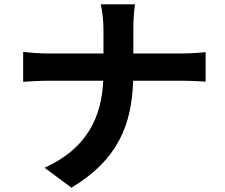

<svg xmlns="http://www.w3.org/2000/svg" viewBox="-20 -811 1040 887"><path d="M458 -674V-564H198C158 -564 117 -568 87 -571V-433C118 -435 158 -438 202 -438H457C449 -269 382 -125 186 -36L310 56C526 -73 589 -237 595 -438H820C860 -438 909 -435 930 -434V-570C909 -568 867 -564 821 -564H596V-673C596 -705 598 -760 604 -791H445C454 -760 458 -708 458 -674Z"/></svg>

Font: Source Han Sans JP
Style: Bold
Weight: 700
Designer: Ryoko NISHIZUKA 西塚涼子 (kana, bopomofo & ideographs); Paul D. Hunt (Latin, Greek & Cyrillic); Sandoll Communications 산돌커뮤니
Foundry: Adobe
Version: Version 2.002;hotconv 1.0.116;makeotfexe 2.5.65601